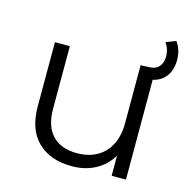

<svg xmlns="http://www.w3.org/2000/svg" viewBox="-101 -777 881 883"><g transform="rotate(15 339.5 -335.5)"><path d="M573 -526V0H505V-96Q477 -48 428 -21.5Q379 5 316 5Q213 5 153.5 -52.5Q94 -110 94 -221V-526H165V-228Q165 -145 206 -102Q247 -59 323 -59Q406 -59 454 -109.5Q502 -160 502 -250V-526ZM524 -527H539Q572 -527 588.5 -545.5Q605 -564 605 -594Q605 -630 585 -658L632 -676Q658 -640 658 -592Q658 -537 627 -504.5Q596 -472 539 -472H524Z"/></g></svg>

Font: Idrija
Style: Regular
Weight: 400
Designer: Julieta Ulanovsky
Foundry: Julieta Ulanovsky
Version: Version 7.200